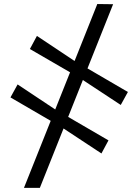

<svg xmlns="http://www.w3.org/2000/svg" viewBox="-20 -779 688 954"><path d="M99 154.5 463.5 -759 542 -758 178 154.5ZM484 -16.5 284.5 -148 239 -174.5 32 -295 67.5 -359.5 263.5 -229 306 -205.5 519 -81.5ZM580 -257.5 381 -388.5 335.5 -415.5 128.5 -535.5 163.5 -600.5 359.5 -470 402 -446.5 615.5 -322Z"/></svg>

Font: Merriweather 48pt Medium
Style: Regular
Weight: 500
Version: Version 2.100